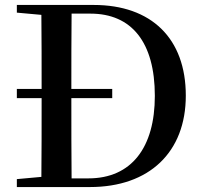

<svg xmlns="http://www.w3.org/2000/svg" viewBox="-20 -755 821 775"><path d="M433 -359V-396H268C268 -501 268 -602 269 -700H345C511 -700 605 -585 605 -368C605 -160 511 -35 337 -35H269C268 -138 268 -241 268 -359ZM48 -704 147 -695C148 -598 148 -499 148 -396H48V-359H148C148 -243 148 -140 147 -41L48 -32V0H343C583 0 730 -141 730 -369C730 -600 591 -735 358 -735H48Z"/></svg>

Font: Noto Serif HK SemiBold
Style: Regular
Weight: 600
Designer: Ryoko NISHIZUKA 西塚涼子 (kana & ideographs); Frank Grießhammer (Latin, Greek & Cyrillic); Wenlong ZHANG 张文龙 (bopomofo); San
Foundry: Adobe
Version: Version 2.001;hotconv 1.1.0;makeotfexe 2.6.0